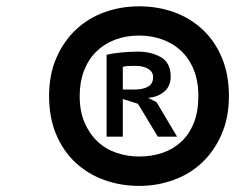

<svg xmlns="http://www.w3.org/2000/svg" viewBox="-20 -718 787 613"><path d="M136.7 -411.6Q136.7 -479.5 159.9 -533Q183.1 -586.4 222.4 -623.3Q261.7 -660.2 313.7 -679Q365.7 -697.8 424.3 -697.8Q483.9 -697.8 535.9 -679Q587.9 -660.2 627.2 -623.3Q666.5 -586.4 688.7 -533Q710.9 -479.5 710.9 -411.6Q710.9 -343.3 687.7 -289.8Q664.6 -236.3 625.7 -199.5Q586.9 -162.6 534.7 -143.6Q482.4 -124.5 424.3 -124.5Q364.7 -124.5 312.3 -143.6Q259.8 -162.6 220.5 -199.5Q181.2 -236.3 158.9 -289.8Q136.7 -343.3 136.7 -411.6ZM234.4 -411.6Q234.4 -362.8 250 -326.7Q265.6 -290.5 291.5 -266.1Q317.4 -241.7 352.1 -230Q386.7 -218.3 424.3 -218.3Q464.4 -218.3 498.8 -230Q533.2 -241.7 558.8 -265.6Q584.5 -289.6 598.9 -325.7Q613.3 -361.8 613.3 -411.6Q613.3 -459.5 598.4 -495.8Q583.5 -532.2 557.4 -556.4Q531.2 -580.6 496.8 -592.5Q462.4 -604.5 424.3 -604.5Q381.8 -604.5 346.9 -591.1Q312 -577.6 286.9 -552.7Q261.7 -527.8 248 -491.7Q234.4 -455.6 234.4 -411.6ZM320.3 -543Q336.4 -547.4 365.7 -550.3Q395 -553.2 420.4 -553.2Q463.4 -553.2 494.1 -535.2Q524.9 -517.1 524.9 -473.6Q524.9 -442.4 503.9 -425Q482.9 -407.7 452.6 -405.8L480 -391.6L545.4 -281.7H483.9L420.4 -386.7L372.1 -401.9V-281.7H320.3ZM410.2 -507.8Q399.4 -507.8 389.2 -507.3Q378.9 -506.8 372.1 -504.4V-432.1H407.2Q436.5 -432.1 452.6 -441.2Q468.8 -450.2 468.8 -471.7Q468.8 -488.8 453.1 -498.3Q437.5 -507.8 410.2 -507.8Z"/></svg>

Font: PT Astra Sans
Style: Bold Italic
Weight: 700
Italic angle: -16°
Designer: A.Korolkova, I. Chaeva
Foundry: ParaType Ltd
Version: Version 1.002W